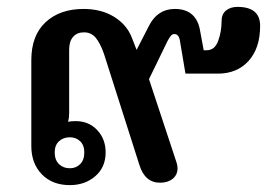

<svg xmlns="http://www.w3.org/2000/svg" viewBox="-20 -527 776 558"><path d="M71 -103V-352Q71 -424 112.5 -462.5Q154 -501 223 -501Q274 -501 311 -478.5Q348 -456 363 -418L377 -382L414 -454Q439 -501 488 -501Q552 -501 562 -435L572 -381H581Q604 -381 614 -408Q624 -435 624 -466Q624 -486 637 -496.5Q650 -507 670 -507Q736 -507 736 -452Q736 -387 702.5 -350Q669 -313 613 -313H519L503 -408Q500 -428 487 -428Q481 -428 477 -423.5Q473 -419 467 -408L413 -297L493 -55Q496 -46 496 -38Q496 -19 482 -7.5Q468 4 445 4Q401 4 385 -48L282 -371Q271 -402 258 -417.5Q245 -433 224 -433Q204 -433 192.5 -420Q181 -407 181 -383V-198Q181 -185 178 -173Q186 -175 200 -175Q238 -175 262.5 -149Q287 -123 287 -84Q287 -41 257 -15Q227 11 183 11Q132 11 101.5 -20.5Q71 -52 71 -103ZM225 -84Q225 -105 213 -116.5Q201 -128 183 -128Q164 -128 151.5 -116.5Q139 -105 139 -84Q139 -62 151.5 -50Q164 -38 183 -38Q201 -38 213 -50Q225 -62 225 -84Z"/></svg>

Font: Maitree SemiBold
Style: Regular
Weight: 600
Designer: CadsonDemak Team
Foundry: CadsonDemak
Version: Version 1.001